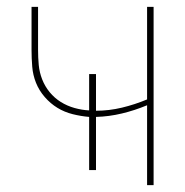

<svg xmlns="http://www.w3.org/2000/svg" viewBox="-20 -540 540 560"><path d="M409 0V-233Q373 -218 335.5 -209Q298 -200 260 -199V-44H240V-199Q216 -201 192 -207Q168 -213 147.5 -225.5Q127 -238 110.5 -257Q94 -276 85 -298.5Q76 -321 74 -345.5Q72 -370 72 -394V-520H91V-394Q91 -372 93 -350.5Q95 -329 103 -308.5Q111 -288 125 -271Q139 -254 157.5 -242.5Q176 -231 197.5 -225Q219 -219 240 -218V-324H260V-217Q298 -217 335.5 -226Q373 -235 409 -250V-520H428V0Z"/></svg>

Font: Iosevka Curly Thin
Style: Regular
Weight: 100
Monospace: yes
Designer: Belleve Invis
Foundry: Belleve Invis
Version: Version 22.1.2; ttfautohint (v1.8.4)